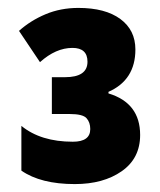

<svg xmlns="http://www.w3.org/2000/svg" viewBox="-20 -873 404 485"><path d="M178 -853Q133 -853 95 -837Q57 -821 28 -795L81 -716Q121 -752 163 -752Q201 -752 201 -717Q201 -678 144 -678H111V-585H156Q189 -585 198.5 -574.5Q208 -564 208 -547Q208 -515 164 -515Q83 -515 34 -555V-442Q83 -408 169 -408Q241 -408 287.5 -440.5Q334 -473 334 -532Q334 -613 254 -637V-641Q322 -671 322 -748Q322 -797 284 -825Q246 -853 178 -853Z"/></svg>

Font: Noto Sans Display SemiCondensed Black
Style: Regular
Weight: 900
Width: 4
Designer: Monotype Design Team
Foundry: Monotype Imaging Inc.
Version: Version 1.900